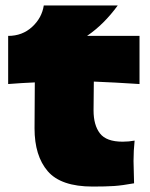

<svg xmlns="http://www.w3.org/2000/svg" viewBox="-20 -676 553 706"><path d="M493 -367Q401 -373 325 -376L324 -270Q324 -216 347.5 -185.5Q371 -155 431 -155Q454 -155 475 -159Q471 -122 471 -84Q471 -66 473 -2Q429 6 399 8Q369 10 321 10Q204 10 155.5 -46.5Q107 -103 107 -204L108 -373Q61 -371 10 -367V-544Q62 -544 98 -577Q134 -610 141 -656H413Q362 -586 300 -544H493Z"/></svg>

Font: Dela Gothic One
Style: Regular
Weight: 400
Designer: aratakana
Foundry: aratakana
Version: Version 1.004